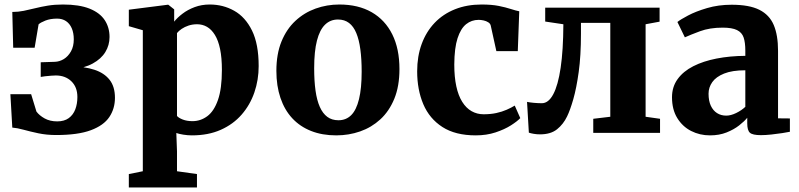

<svg xmlns="http://www.w3.org/2000/svg" viewBox="-20 -589 3542 851"><path d="M229 9.5Q186.5 9.5 150 1.8Q113.5 -6 84.5 -14Q55.5 -22 34.5 -23.5L26 -171.5H118L141.5 -94.5Q154.5 -77 178 -64Q201.5 -51 233.5 -51Q265 -51 284.8 -65.5Q304.5 -80 313.8 -104.5Q323 -129 323 -159Q323 -203 296.2 -228.8Q269.5 -254.5 227 -254.5Q220.5 -254.5 206.8 -253.5Q193 -252.5 180 -251Q167 -249.5 160.5 -248V-313L222.5 -315Q243.5 -315.5 262.8 -327.2Q282 -339 294.5 -361.2Q307 -383.5 307 -414.5Q307 -443 298 -463.8Q289 -484.5 272.5 -495.5Q256 -506.5 233 -506.5Q203.5 -506.5 181.2 -497.8Q159 -489 151 -481L133.5 -377.5H38.5L34.5 -536Q60.5 -536 85.2 -541Q110 -546 135.8 -552.5Q161.5 -559 191.8 -564Q222 -569 259 -569Q331 -569 376.8 -550.8Q422.5 -532.5 444 -500Q465.5 -467.5 465.5 -425Q465.5 -389 447 -358.5Q428.5 -328 391 -307.5Q353.5 -287 295.5 -280.5V-295Q355 -294 398.5 -279.8Q442 -265.5 465.8 -235.2Q489.5 -205 489.5 -155.5Q489.5 -107.5 464.5 -70.2Q439.5 -33 382.5 -11.8Q325.5 9.5 229 9.5Z M551 242V182.5L613 170V-455L551 -473V-546L723.5 -568H726L752 -547.5V-493Q765.5 -510.5 788.8 -528.2Q812 -546 842.8 -557.5Q873.5 -569 909.5 -569Q969 -569 1018.2 -541.2Q1067.5 -513.5 1097 -453.5Q1126.5 -393.5 1126.5 -296Q1126.5 -235 1107.5 -179.5Q1088.5 -124 1051 -81Q1013.5 -38 958.2 -13.5Q903 11 830.5 11Q812 11 792.2 7.8Q772.5 4.5 761.5 0.5L764.5 81.5V170L853 182.5V242ZM833 -52Q869 -52 898.8 -74Q928.5 -96 946 -145.8Q963.5 -195.5 963.5 -279Q963.5 -333 955.5 -371.5Q947.5 -410 932.5 -434.2Q917.5 -458.5 897.5 -470Q877.5 -481.5 853.5 -481.5Q833.5 -481.5 816 -475.8Q798.5 -470 785.2 -461Q772 -452 764.5 -442.5V-75Q771.5 -66.5 790 -59.2Q808.5 -52 833 -52Z M1205 -275Q1205 -349.5 1227.5 -404.8Q1250 -460 1289.2 -496.5Q1328.5 -533 1378.8 -551Q1429 -569 1484 -569Q1568 -569 1627.5 -534.8Q1687 -500.5 1718.8 -436.5Q1750.5 -372.5 1750.5 -283Q1750.5 -207 1727.8 -151.5Q1705 -96 1665.8 -60Q1626.5 -24 1576.2 -6.5Q1526 11 1470.5 11Q1408 11 1358.8 -8.5Q1309.5 -28 1275.2 -65Q1241 -102 1223 -155.2Q1205 -208.5 1205 -275ZM1480 -56Q1514 -56 1536.8 -78.8Q1559.5 -101.5 1571.2 -149.5Q1583 -197.5 1583 -271.5Q1583 -327 1577.2 -370Q1571.5 -413 1559.2 -442.5Q1547 -472 1527 -487.2Q1507 -502.5 1478 -502.5Q1444 -502.5 1420.5 -479.5Q1397 -456.5 1384.8 -409Q1372.5 -361.5 1372.5 -286.5Q1372.5 -230.5 1378.5 -187.5Q1384.5 -144.5 1397.5 -115.2Q1410.5 -86 1430.8 -71Q1451 -56 1480 -56Z M2088.5 11Q1998.5 11 1941 -26Q1883.5 -63 1856.2 -127.2Q1829 -191.5 1829 -273Q1829 -339.5 1849 -394Q1869 -448.5 1906.5 -487.8Q1944 -527 1996.8 -548Q2049.5 -569 2114.5 -569Q2159 -569 2190.2 -562.8Q2221.5 -556.5 2243.8 -549.2Q2266 -542 2281.5 -539L2275 -362.5H2180L2155 -476Q2153 -484.5 2144 -490.2Q2135 -496 2123.2 -498.5Q2111.5 -501 2101.5 -501Q2070 -501 2046 -481.8Q2022 -462.5 2008 -419.5Q1994 -376.5 1993.5 -303Q1993.5 -248 2002.5 -206.5Q2011.5 -165 2028.8 -137.5Q2046 -110 2070.2 -96.2Q2094.5 -82.5 2123.5 -82.5Q2154.5 -82.5 2179.8 -88Q2205 -93.5 2225.5 -102.5Q2246 -111.5 2261.5 -121L2286 -65.5Q2273 -51.5 2244.8 -33.5Q2216.5 -15.5 2176.5 -2.2Q2136.5 11 2088.5 11Z M2373.5 6.5Q2358.5 6.5 2345.8 4.2Q2333 2 2324 -1L2316 -137.5Q2326.5 -135 2346.2 -133.2Q2366 -131.5 2381.5 -131.5Q2411 -131.5 2432.2 -171.2Q2453.5 -211 2465 -288.8Q2476.5 -366.5 2477 -481.5L2396.5 -493.5V-555H2903.5V-493L2841.5 -481.5V-71.5L2905.5 -62.5V0H2609.5V-62.5L2685 -71.5V-487.5H2555V-439.5Q2555 -342 2545 -270Q2535 -198 2521 -149.2Q2507 -100.5 2493.5 -73Q2477 -38.5 2449 -16Q2421 6.5 2373.5 6.5Z M3127 11Q3081.5 11 3043.2 -8.5Q3005 -28 2981.8 -65.8Q2958.5 -103.5 2958.5 -158Q2958.5 -204 2983.5 -238.5Q3008.5 -273 3052.8 -295.5Q3097 -318 3156 -329.5Q3215 -341 3283.5 -341.5V-364.5Q3283.5 -400.5 3276 -422.8Q3268.5 -445 3246.5 -455.8Q3224.5 -466.5 3183 -466.5Q3125.5 -466.5 3082.5 -450.5Q3039.5 -434.5 3015.5 -423.5L2982.5 -491.5Q2995 -502 3029.5 -520.2Q3064 -538.5 3114 -553.2Q3164 -568 3223 -568Q3301 -568 3345.8 -545.5Q3390.5 -523 3409.5 -478Q3428.5 -433 3428.5 -364V-64.5L3481 -64V-5Q3469.5 -2.5 3447 1Q3424.5 4.5 3399 7.2Q3373.5 10 3352.5 10Q3316 10 3304 -0.5Q3292 -11 3292 -42.5V-67Q3279.5 -51.5 3256.2 -33.2Q3233 -15 3200.5 -2Q3168 11 3127 11ZM3199 -76.5Q3219 -76.5 3242.8 -88Q3266.5 -99.5 3283.5 -115.5V-277.5Q3225.5 -277.5 3189.5 -263Q3153.5 -248.5 3137 -225Q3120.5 -201.5 3120.5 -173.5Q3120.5 -142 3130.5 -120.5Q3140.5 -99 3158 -87.8Q3175.5 -76.5 3199 -76.5Z"/></svg>

Font: Merriweather 20pt ExtraBold
Style: Regular
Weight: 800
Version: Version 2.100